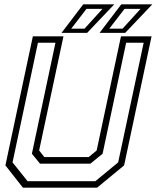

<svg xmlns="http://www.w3.org/2000/svg" viewBox="-20 -868 724 888"><path d="M86 0 5 -103 132 -700H273.5L161 -172L185 -141.5H390L427 -172L539.5 -700H681L554 -103L429 0ZM107.5 -30H421L526.5 -117L644.5 -670.5H563.5L454.5 -157L398 -111H165L127.5 -157L236.5 -670.5H155.5L38 -117ZM440.5 -716 541 -848H684.5L559 -716ZM309.5 -735.5H371L454 -827H380ZM264.5 -716 365 -848H508.5L383 -716ZM485.5 -735.5H547L630 -827H556Z"/></svg>

Font: Tourney Light
Style: Italic
Weight: 300
Italic angle: -12°
Version: Version 1.015